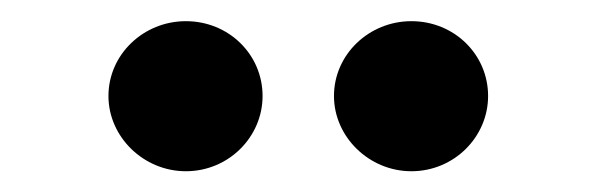

<svg xmlns="http://www.w3.org/2000/svg" viewBox="-20 -785 575 185"><path d="M301.8 -692.5C301.8 -653.1 335.6 -620 376.4 -620C417.6 -620 450.3 -653.1 450.3 -692.5C450.3 -732.6 417.6 -764.6 376.4 -764.6C335.6 -764.6 301.8 -732.6 301.8 -692.5ZM84.5 -692.5C84.5 -653.1 118.3 -620 159.1 -620C200.3 -620 233 -653.1 233 -692.5C233 -732.6 200.3 -764.6 159.1 -764.6C118.3 -764.6 84.5 -732.6 84.5 -692.5Z"/></svg>

Font: Inter-Hewn
Style: Bold
Weight: 700
Designer: Rasmus Andersson
Foundry: rsms
Version: Version 3.012;git-f93a4a705